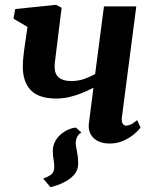

<svg xmlns="http://www.w3.org/2000/svg" viewBox="-20 -585 638 796"><path d="M294.5 -56 317.5 -36Q302.5 -27 297.2 -11.2Q292 4.5 295.5 23.5Q298.5 40 301.2 55.2Q304 70.5 304 95Q304 120.5 287.2 139.5Q270.5 158.5 244.5 171.2Q218.5 184 189.5 191L159 155.5Q178.5 148.5 191.8 139Q205 129.5 205 106.5Q205 90.5 202 75.8Q199 61 199 41Q199 20 208 2.5Q217 -15 231.5 -27.5Q246 -40 262.8 -47.5Q279.5 -55 294.5 -56ZM235.5 -553 211 -355Q210 -346.5 209 -338.2Q208 -330 207.2 -322.5Q206.5 -315 206.5 -307.5Q206.5 -278 224 -263.5Q241.5 -249 275 -249Q304.5 -249 329.5 -257.8Q354.5 -266.5 374.5 -278.5L411 -558.5H545L485.5 -100Q483 -82 488.2 -73Q493.5 -64 503 -64Q511 -64 522 -68.8Q533 -73.5 548.5 -87L562.5 -56.5Q554.5 -44.5 536 -28.8Q517.5 -13 491.5 -1.5Q465.5 10 435 10Q403.5 10 383.2 -1.5Q363 -13 354.2 -32Q345.5 -51 348.5 -73.5L367.5 -221.5Q344 -209 318.5 -198.8Q293 -188.5 266.5 -182.5Q240 -176.5 213.5 -176.5Q140 -176.5 107.2 -211.5Q74.5 -246.5 74.5 -309Q74.5 -322.5 75.8 -338.2Q77 -354 79.2 -370.2Q81.5 -386.5 83.5 -401.5L94 -473.5L36 -507.5L43 -547.5L212 -565Z"/></svg>

Font: Merriweather 24pt
Style: Bold Italic
Weight: 700
Italic angle: -7.8°
Designer: Eben Sorkin
Foundry: Eben Sorkin
Version: Version 2.101